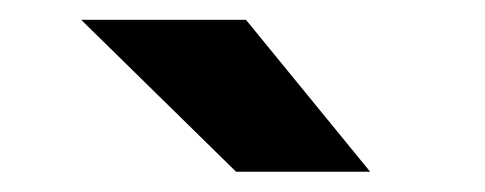

<svg xmlns="http://www.w3.org/2000/svg" viewBox="-20 -732 490 194"><path d="M218.5 -558.5 62 -712H228.5L354 -558.5Z"/></svg>

Font: Trispace Condensed
Style: Bold
Weight: 700
Width: 3
Designer: Tyler Finck
Foundry: Etcetera Type Company
Version: Version 1.210; ttfautohint (v1.8.3)